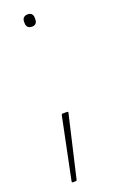

<svg xmlns="http://www.w3.org/2000/svg" viewBox="-123 -480 387 657"><g transform="rotate(-20 70.5 -151.5)"><path d="M22 145Q18 145 19 140L65 -84Q66 -88 69 -88H85Q88 -88 89 -87Q90 -86 89 -83L37 141Q36 145 32 145ZM73 -403Q64 -403 58.5 -408Q53 -413 53 -423V-429Q53 -438 58.5 -443Q64 -448 73 -448Q82 -448 87 -443Q92 -438 92 -429V-423Q92 -413 87 -408Q82 -403 73 -403Z"/></g></svg>

Font: Sofia Sans Extra Condensed Thin
Style: Regular
Weight: 250
Version: Version 4.100